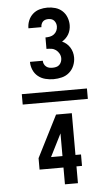

<svg xmlns="http://www.w3.org/2000/svg" viewBox="-65 -895 630 1104"><g transform="rotate(-5 250.0 -342.5)"><path d="M62 -310V-370H438V-310ZM252 -440Q228 -440 204.5 -446Q181 -452 162.5 -467Q144 -482 134.5 -504.5Q125 -527 125 -551H199Q199 -541 203 -532Q207 -523 215 -516.5Q223 -510 232.5 -508Q242 -506 252 -506Q262 -506 272.5 -508.5Q283 -511 290.5 -518Q298 -525 302 -535Q306 -545 306 -556Q306 -570 299 -583Q292 -596 280.5 -604.5Q269 -613 255 -615Q241 -617 226 -617V-683Q239 -683 252 -685.5Q265 -688 275.5 -696Q286 -704 291.5 -716Q297 -728 297 -741Q297 -750 294 -758.5Q291 -767 285 -774Q279 -781 270 -784Q261 -787 252 -787Q243 -787 234.5 -784.5Q226 -782 220 -776Q214 -770 211 -761.5Q208 -753 208 -745V-744H133V-745Q133 -768 142 -789.5Q151 -811 168 -826Q185 -841 207 -847Q229 -853 252 -853Q275 -853 297.5 -846.5Q320 -840 337 -824.5Q354 -809 362.5 -787Q371 -765 371 -742Q371 -728 367.5 -714.5Q364 -701 357.5 -689.5Q351 -678 341 -668Q331 -658 319 -651Q333 -645 344.5 -635Q356 -625 364 -612Q372 -599 376 -584.5Q380 -570 380 -554Q380 -530 370.5 -507Q361 -484 342.5 -468Q324 -452 300 -446Q276 -440 252 -440ZM264 168V71H126V5L248 -236H339V5H371V71H339V168ZM198 5H264V-126Z"/></g></svg>

Font: Iosevka SS10 Medium
Style: Regular
Weight: 500
Monospace: yes
Designer: Belleve Invis
Foundry: Belleve Invis
Version: Version 28.0.6; ttfautohint (v1.8.4)